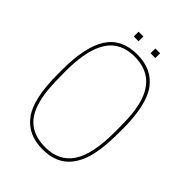

<svg xmlns="http://www.w3.org/2000/svg" viewBox="-251 -1006 1133 1133"><g transform="rotate(45 315.0 -440.0)"><path d="M405 -846ZM265 -846H225V-886H265ZM405 -846H365V-886H405ZM315 6Q192 6 128.5 -80.5Q65 -167 65 -370V-410Q65 -600 125 -693Q185 -786 315 -786Q438 -786 501.5 -699.5Q565 -613 565 -410Q565 -336 561.5 -288.5Q558 -241 549 -198Q526 -96 468.5 -45Q411 6 315 6ZM318 -14Q432 -14 488.5 -98Q545 -182 545 -370Q545 -441 542.5 -487Q540 -533 531 -575Q490 -766 312 -766Q239 -766 188.5 -731Q138 -696 111.5 -618Q85 -540 85 -410Q85 -324 90 -267Q95 -210 111 -161Q157 -14 318 -14Z"/></g></svg>

Font: Tanohe Sans Thin
Style: Regular
Weight: 100
Designer: Village Type and Design LLC & Cristiano Sobral
Foundry: Cooper Hewitt Smithsonian Design Museum
Version: Version 1.00;September 29, 2021;FontCreator 13.0.0.2655 64-b